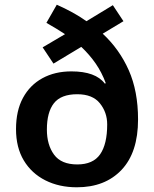

<svg xmlns="http://www.w3.org/2000/svg" viewBox="-20 -785 654 815"><path d="M221 -765Q255 -750 287 -732.5Q319 -715 347 -695L459 -763L504 -695L416 -642Q487 -576 526.5 -487Q566 -398 566 -278Q566 -138 496 -64Q426 10 306 10Q231 10 172.5 -19.5Q114 -49 81 -104Q48 -159 48 -237Q48 -315 77.5 -369.5Q107 -424 160 -453Q213 -482 283 -482Q386 -482 425 -430L429 -432Q412 -478 386 -515.5Q360 -553 325 -586L207 -515L161 -584L256 -640Q238 -652 218 -664Q198 -676 177 -688ZM308 -385Q239 -385 209 -347Q179 -309 179 -235Q179 -170 209.5 -128.5Q240 -87 308 -87Q375 -87 405 -130Q435 -173 435 -257Q435 -308 404 -346.5Q373 -385 308 -385Z"/></svg>

Font: Noto Sans Lisu SemiBold
Style: Regular
Weight: 600
Designer: Monotype Design Team. David Williams.
Foundry: Monotype Imaging Inc.
Version: Version 2.102; ttfautohint (v1.8.4.7-5d5b)